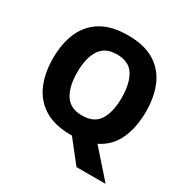

<svg xmlns="http://www.w3.org/2000/svg" viewBox="-198 -891 1191 1228"><g transform="rotate(30 398.0 -277.5)"><path d="M741 -358Q741 -242 701.5 -155.5Q662 -69 575 -26L748 170H533L407 10H398Q280 10 204 -36Q128 -82 91.5 -165Q55 -248 55 -359Q55 -470 91.5 -552Q128 -634 204 -679.5Q280 -725 399 -725Q518 -725 593.5 -679.5Q669 -634 705 -551.5Q741 -469 741 -358ZM234 -358Q234 -253 272.5 -193Q311 -133 398 -133Q487 -133 524.5 -193Q562 -253 562 -358Q562 -463 524.5 -523.5Q487 -584 399 -584Q311 -584 272.5 -523.5Q234 -463 234 -358Z"/></g></svg>

Font: Noto Sans Tamil ExtraBold
Style: Regular
Weight: 800
Designer: Jelle Bosma - Monotype Design Team
Foundry: Monotype Imaging Inc.
Version: Version 2.004; ttfautohint (v1.8.4.7-5d5b)